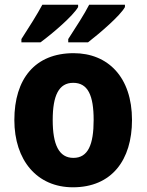

<svg xmlns="http://www.w3.org/2000/svg" viewBox="-20 -786 623 816"><path d="M511 -756V-766H359C340 -728 301 -668 270 -620V-606H354C402 -643 492 -720 511 -756ZM312 -756V-766H160C140 -728 102 -668 71 -620V-606H152C204 -644 291 -719 312 -756ZM541 -276C541 -458 439 -560 293 -560C129 -560 41 -451 41 -276C41 -105 137 10 290 10C455 10 541 -106 541 -276ZM204 -276C204 -380 230 -434 291 -434C354 -434 378 -380 378 -276C378 -171 354 -115 292 -115C230 -115 204 -172 204 -276Z"/></svg>

Font: Noto Sans Georgian SemiCondensed ExtraBold
Style: Regular
Weight: 800
Width: 4
Designer: Monotype Design Team, Akaki Razmadze
Foundry: Google LLC
Version: Version 2.005